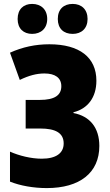

<svg xmlns="http://www.w3.org/2000/svg" viewBox="-20 -951 562 980"><path d="M70 -854C70 -805 100 -778 144 -778C189 -778 221 -806 221 -854C221 -903 189 -931 144 -931C100 -931 70 -904 70 -854ZM275 -854C275 -805 305 -778 351 -778C396 -778 427 -806 427 -854C427 -903 396 -931 351 -931C305 -931 275 -904 275 -854ZM219 9C387 9 487 -69 487 -206C487 -299 439 -358 355 -374V-378C428 -396 472 -454 472 -539C472 -658 386 -725 232 -725C161 -725 95 -711 31 -682L81 -543C128 -566 168 -576 207 -576C261 -576 293 -554 293 -511C293 -465 259 -441 183 -441H111V-295H186C262 -295 305 -273 305 -219C305 -169 266 -141 193 -141C139 -141 78 -156 31 -177V-24C83 -3 151 9 219 9Z"/></svg>

Font: Noto Sans Condensed Black
Style: Regular
Weight: 900
Width: 3
Designer: Monotype Design Team
Foundry: Monotype Imaging Inc.
Version: Version 2.013